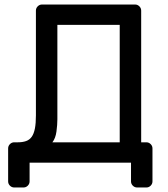

<svg xmlns="http://www.w3.org/2000/svg" viewBox="-20 -720 745 850"><path d="M139 -673Q139 -684 147 -692Q155 -700 166 -700H578Q589 -700 597 -692Q605 -684 605 -673V-90H628Q639 -90 647 -82Q655 -74 655 -63V83Q655 94 647 102Q639 110 628 110H587Q576 110 568 102Q560 94 560 83V0H111V83Q111 94 103 102Q95 110 84 110H43Q32 110 24 102Q16 94 16 83V-63Q16 -74 24 -82Q32 -90 43 -90H59Q80 -90 95.5 -95.5Q111 -101 120.5 -114.5Q130 -128 134.5 -151Q139 -174 139 -209ZM234 -192Q234 -168 230 -138Q226 -108 212 -90H510V-610H234Z"/></svg>

Font: Rubik
Style: Regular
Weight: 400
Designer: Hubert & Fischer
Foundry: Hubert & Fischer
Version: Version 1.002; ttfautohint (v1.6)